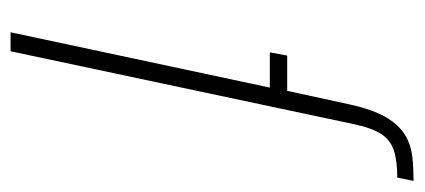

<svg xmlns="http://www.w3.org/2000/svg" viewBox="-234 -548 783 354"><g transform="rotate(90 157.0 -371.5)"><path d="M40 0 142 -478H77L83 -510H148L173 -625Q180 -657 189.5 -678Q199 -699 211 -712Q223 -725 238 -732Q253 -739 272 -741Q291 -743 314 -743L308 -713Q277 -713 257.5 -706.5Q238 -700 227 -682.5Q216 -665 209 -631L75 0Z"/></g></svg>

Font: Saira Condensed Thin
Style: Italic
Weight: 250
Width: 3
Italic angle: -12°
Designer: Hector Gatti with collaboration of the Omnibus-Type team
Foundry: Omnibus-Type
Version: Version 1.101